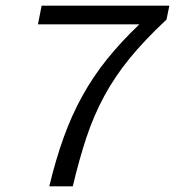

<svg xmlns="http://www.w3.org/2000/svg" viewBox="-20 -658 640 678"><path d="M154 0Q177 -96 205.5 -174.5Q234 -253 271.5 -320.5Q309 -388 358 -449Q407 -510 472 -572H114L127 -638H578L568 -589Q490 -516 437.5 -451.5Q385 -387 348 -318.5Q311 -250 285.5 -173.5Q260 -97 237 0Z"/></svg>

Font: Source Code Pro
Style: Italic
Weight: 400
Italic angle: -11°
Monospace: yes
Designer: Paul D. Hunt, Teo Tuominen
Foundry: Adobe Systems Incorporated
Version: Version 1.050;PS 1.000;hotconv 16.6.51;makeotf.lib2.5.65220